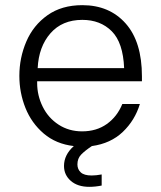

<svg xmlns="http://www.w3.org/2000/svg" viewBox="-20 -562 625 744"><path d="M124 -247V-240Q124 -192 145.5 -148.5Q167 -105 207 -79Q247 -53 298 -53Q354 -53 394 -81.5Q434 -110 454 -159H522Q503 -96 456 -51Q409 -6 336 4Q309 22 294.5 37Q280 52 280 75Q280 94 293 106Q306 118 335 118Q352 118 374 114V157Q349 162 326 162Q281 162 254.5 139Q228 116 228 81Q228 38 266 4Q197 -4 149.5 -44.5Q102 -85 78.5 -144Q55 -203 55 -268Q55 -338 82 -401Q109 -464 164 -503Q219 -542 299 -542Q404 -542 467 -471Q530 -400 530 -266V-247ZM126 -298H461Q457 -397 413 -441Q369 -485 299 -485Q221 -485 175.5 -433Q130 -381 126 -298Z"/></svg>

Font: Be Vietnam Light
Style: Regular
Weight: 300
Designer: Gabriel Lam
Foundry: TypeRant
Version: Version 4.000